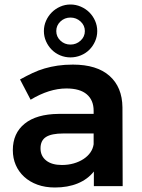

<svg xmlns="http://www.w3.org/2000/svg" viewBox="-20 -827 630 853"><path d="M293 -572Q269 -572 247.5 -581Q226 -590 210 -606Q194 -622 184.5 -643.5Q175 -665 175 -689Q175 -713 184.5 -734.5Q194 -756 210 -772Q226 -788 247.5 -797.5Q269 -807 293 -807Q317 -807 339 -797.5Q361 -788 377 -772Q393 -756 402.5 -734.5Q412 -713 412 -689Q412 -665 402.5 -643.5Q393 -622 377 -606Q361 -590 339 -581Q317 -572 293 -572ZM293 -749Q267 -749 248.5 -731.5Q230 -714 230 -689Q230 -664 248.5 -646.5Q267 -629 293 -629Q319 -629 338 -646.5Q357 -664 357 -689Q357 -714 338 -731.5Q319 -749 293 -749ZM397 0V-65Q369 -30 325 -12Q281 6 224 6Q181 6 146.5 -6.5Q112 -19 87.5 -41.5Q63 -64 50 -94Q37 -124 37 -160Q37 -235 89.5 -277.5Q142 -320 240 -321H396V-335Q396 -382 365.5 -408Q335 -434 275 -434Q199 -434 116 -384L69 -474Q98 -490 124.5 -502.5Q151 -515 178.5 -523Q206 -531 236.5 -535.5Q267 -540 304 -540Q410 -540 466.5 -490Q523 -440 524 -350L525 0ZM255 -94Q283 -94 307.5 -101Q332 -108 351 -120.5Q370 -133 381.5 -149.5Q393 -166 396 -186V-234H261Q209 -234 184.5 -218.5Q160 -203 160 -168Q160 -134 185 -114Q210 -94 255 -94Z"/></svg>

Font: QuotatisMedium
Style: Regular
Weight: 500
Designer: Julieta Ulanovsky
Foundry: Quotatis-Medium
Version: Version 4.000;PS 004.000;hotconv 1.0.88;makeotf.lib2.5.64775